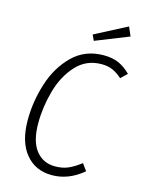

<svg xmlns="http://www.w3.org/2000/svg" viewBox="-131 -961 790 1050"><g transform="rotate(15 263.5 -436.5)"><path d="M527 -632 492 -598Q464 -623 437 -634.5Q410 -646 375 -646Q289 -646 232 -584Q175 -522 149 -429.5Q123 -337 123 -245Q123 -143 163.5 -91.5Q204 -40 272 -40Q315 -40 347.5 -54.5Q380 -69 416 -97L444 -58Q362 11 268 11Q174 11 118.5 -56.5Q63 -124 63 -247Q63 -352 96 -455.5Q129 -559 199 -627.5Q269 -696 374 -696Q424 -696 459.5 -680Q495 -664 527 -632ZM466 -884 488 -833 300 -758 285 -790Z"/></g></svg>

Font: Fira Sans Condensed Light
Style: Italic
Weight: 300
Width: 3
Italic angle: -8°
Designer: Carrois Corporate & Edenspiekermann AG
Foundry: Carrois Corporate GbR & Edenspiekermann AG
Version: Version 4.203